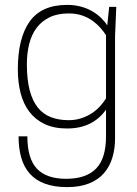

<svg xmlns="http://www.w3.org/2000/svg" viewBox="-20 -558 559 786"><path d="M255 208Q202 208 164 194Q126 180 102 153Q78 126 67 87.5Q56 49 56 0H92Q92 91 131 132.5Q170 174 251 174Q332 174 373 132.5Q414 91 414 0V-109Q359 -32 255 -32Q201 -32 163 -50Q125 -68 100.5 -100Q76 -132 64.5 -176.5Q53 -221 53 -274Q53 -402 101.5 -470Q150 -538 255 -538Q285 -538 311 -531Q337 -524 357.5 -512Q378 -500 393.5 -485Q409 -470 419 -454L427 -530H456L451 -410V-400V9Q451 51 440 87.5Q429 124 405.5 151Q382 178 344.5 193Q307 208 255 208ZM261 -66Q289 -66 313 -74Q337 -82 356 -94.5Q375 -107 389.5 -123Q404 -139 414 -155V-414Q405 -428 391.5 -443.5Q378 -459 359.5 -472.5Q341 -486 316.5 -494.5Q292 -503 261 -503Q215 -503 182.5 -487Q150 -471 129.5 -443.5Q109 -416 99.5 -378Q90 -340 90 -295Q90 -232 101.5 -188.5Q113 -145 134.5 -118Q156 -91 188 -78.5Q220 -66 261 -66Z"/></svg>

Font: Tanohe Sans ExtraLight
Style: Regular
Weight: 250
Designer: Village Type and Design LLC & Cristiano Sobral
Foundry: Cooper Hewitt Smithsonian Design Museum
Version: Version 1.00;September 29, 2021;FontCreator 13.0.0.2655 64-b